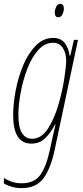

<svg xmlns="http://www.w3.org/2000/svg" viewBox="-39 -732 429 992"><path d="M126 -15Q94 -15 75 -44Q56 -73 56 -139Q56 -191 68 -255Q80 -319 102.5 -377.5Q125 -436 158.5 -473.5Q192 -511 235 -511Q267 -511 285 -485Q303 -459 303 -417Q303 -393 293.5 -328.5Q284 -264 263 -191.5Q242 -119 208.5 -67Q175 -15 126 -15ZM72 240Q148 240 185 190Q222 140 242 49L364 -526H343L324 -444H321Q316 -482 296 -509Q276 -536 236 -536Q185 -536 146 -496.5Q107 -457 81 -395Q55 -333 42 -264Q29 -195 29 -137Q29 10 123 10Q165 10 193.5 -17Q222 -44 246 -90H248Q244 -70 239.5 -52Q235 -34 233 -24L219 41Q200 129 169 172Q138 215 72 215Q44 215 19 206Q-6 197 -19 187V216Q-6 224 19 232Q44 240 72 240ZM262 -643Q277 -643 284 -658.5Q291 -674 291 -687Q291 -712 273 -712Q258 -712 251 -696.5Q244 -681 244 -667Q244 -643 262 -643Z"/></svg>

Font: Noto Sans Display Condensed Thin
Style: Italic
Weight: 250
Width: 3
Italic angle: -12°
Designer: Monotype Design Team
Foundry: Monotype Imaging Inc.
Version: Version 1.900